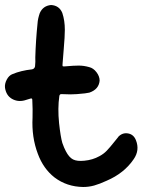

<svg xmlns="http://www.w3.org/2000/svg" viewBox="-28 -721 620 767"><path d="M123 -107Q98 -173 102 -251Q103 -284 101 -322Q101 -330 93 -327Q72 -321 70 -320Q43 -313 20 -326Q-3 -339 -8 -370Q-10 -386 -1 -403Q8 -420 22 -425Q55 -439 100 -444Q110 -446 112 -456Q114 -474 113 -492Q115 -560 122 -628Q123 -646 131 -669Q144 -698 176 -701Q209 -699 221 -669Q231 -639 231 -602Q231 -575 226.5 -523.5Q222 -472 222 -467Q221 -458 222.5 -456.5Q224 -455 234 -456Q266 -459 286.5 -459Q307 -459 328 -453Q345 -449 357.5 -432.5Q370 -416 370 -399Q367 -364 329 -351Q318 -348 279 -345Q258 -343 219 -345Q210 -346 209 -337Q202 -289 208 -229Q214 -174 221 -150Q228 -130 235 -117Q248 -92 264 -84Q280 -76 309 -79Q342 -82 369 -97Q386 -106 398.5 -119Q411 -132 430 -156Q449 -179 444 -174Q461 -192 483.5 -188Q506 -184 515 -161Q531 -121 506 -85Q468 -29 398 1Q370 14 348.5 20Q327 26 304 26Q239 25 190 -12Q145 -47 123 -107Z"/></svg>

Font: LXGW WenKai & Jojoba
Style: Regular
Weight: 400
Designer: LXGW / Fontworks Inc.
Foundry: LXGW / Fontworks Inc.
Version: Version 1.501;January 22, 2025;FontCreator 15.0.0.2927 64-bi